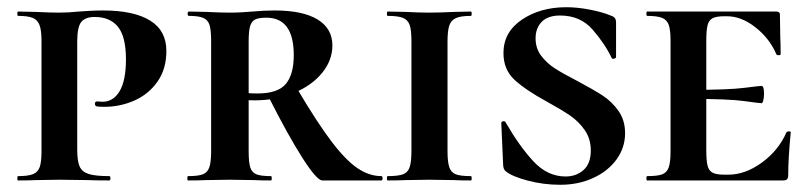

<svg xmlns="http://www.w3.org/2000/svg" viewBox="-20 -500 2247 532"><path d="M283 -12Q286 -12 286 -6Q286 0 283 0Q245 0 224 -1L145 -2L80 -1Q62 0 30 0Q28 0 28 -6Q28 -12 30 -12Q58 -12 71.5 -17.5Q85 -23 90 -37Q95 -51 95 -81V-387Q95 -416 89.5 -430.5Q84 -445 70.5 -450.5Q57 -456 30 -456Q28 -456 28 -462Q28 -468 30 -468L79 -467Q121 -465 144 -465Q170 -465 198 -468Q209 -469 229.5 -470Q250 -471 265 -471Q351 -471 396 -443Q441 -415 441 -359Q441 -309 416.5 -274Q392 -239 352.5 -221.5Q313 -204 269 -204Q250 -204 246 -206Q243 -208 243 -213Q243 -219 250 -219L264 -218Q294 -218 311.5 -247.5Q329 -277 329 -336Q329 -398 307 -425.5Q285 -453 242 -453Q217 -453 205.5 -439.5Q194 -426 194 -385V-85Q194 -54 200.5 -39Q207 -24 225.5 -18Q244 -12 283 -12Z M731 0Q701 0 684 -1L616 -2L551 -1Q533 0 501 0Q499 0 499 -6Q499 -12 501 -12Q529 -12 542 -17Q555 -22 560 -36.5Q565 -51 565 -81V-387Q565 -417 560.5 -431Q556 -445 543 -450.5Q530 -456 503 -456Q500 -456 500 -462Q500 -468 503 -468L552 -467Q592 -465 616 -465Q635 -465 651 -466Q667 -467 679 -468Q712 -471 741 -471Q819 -471 860 -446Q901 -421 901 -374Q901 -333 872.5 -298Q844 -263 794.5 -242.5Q745 -222 686 -222Q654 -222 631 -226L630 -248Q655 -241 693 -241Q750 -241 772 -267.5Q794 -294 794 -347Q794 -451 718 -451Q697 -451 687 -446Q677 -441 673 -427.5Q669 -414 669 -385V-81Q669 -50 673.5 -36Q678 -22 690.5 -17Q703 -12 731 -12Q733 -12 733 -6Q733 0 731 0ZM1037 0H873Q858 0 818 -62.5Q778 -125 724 -232L804 -253Q859 -160 898.5 -108Q938 -56 970.5 -34Q1003 -12 1037 -12Q1040 -12 1040 -6Q1040 0 1037 0Z M1285 -12Q1287 -12 1287 -6Q1287 0 1285 0Q1254 0 1237 -1L1169 -2L1104 -1Q1086 0 1054 0Q1052 0 1052 -6Q1052 -12 1054 -12Q1083 -12 1096.5 -17Q1110 -22 1115 -36.5Q1120 -51 1120 -81V-387Q1120 -417 1115 -431Q1110 -445 1096.5 -450.5Q1083 -456 1054 -456Q1052 -456 1052 -462Q1052 -468 1054 -468L1104 -467Q1144 -465 1169 -465Q1196 -465 1238 -467L1285 -468Q1287 -468 1287 -462Q1287 -456 1285 -456Q1257 -456 1243.5 -450Q1230 -444 1225 -429.5Q1220 -415 1220 -385V-81Q1220 -51 1225 -36.5Q1230 -22 1243 -17Q1256 -12 1285 -12Z M1579 -276Q1624 -252 1649.5 -235.5Q1675 -219 1693.5 -193Q1712 -167 1712 -131Q1712 -91 1688.5 -58.5Q1665 -26 1624 -7Q1583 12 1532 12Q1486 12 1442.5 0.5Q1399 -11 1382 -25Q1374 -30 1374 -46L1369 -159Q1369 -163 1374 -164Q1379 -165 1381 -161Q1419 -95 1458 -53Q1497 -11 1547 -11Q1577 -11 1597 -29Q1617 -47 1617 -83Q1617 -115 1600.5 -139Q1584 -163 1560 -179.5Q1536 -196 1496 -218Q1437 -250 1406 -278.5Q1375 -307 1375 -353Q1375 -411 1426 -445.5Q1477 -480 1549 -480Q1581 -480 1616 -473Q1651 -466 1672 -457Q1681 -454 1684 -449.5Q1687 -445 1687 -437V-342Q1687 -339 1682 -337.5Q1677 -336 1675 -339Q1656 -379 1622 -418Q1588 -457 1532 -457Q1498 -457 1481 -439.5Q1464 -422 1464 -394Q1464 -366 1479.5 -345.5Q1495 -325 1517.5 -310.5Q1540 -296 1579 -276Z M1773 -12Q1802 -12 1815 -17Q1828 -22 1833 -36.5Q1838 -51 1838 -81V-387Q1838 -417 1833 -431Q1828 -445 1814.5 -450.5Q1801 -456 1773 -456Q1771 -456 1771 -462Q1771 -468 1773 -468H2131Q2141 -468 2141 -460L2142 -398Q2143 -379 2143 -350Q2143 -347 2137.5 -347Q2132 -347 2131 -350Q2112 -394 2073 -424.5Q2034 -455 1994 -455H1987Q1965 -455 1954.5 -449.5Q1944 -444 1940.5 -430Q1937 -416 1937 -386V-85Q1937 -55 1940.5 -41Q1944 -27 1954.5 -21.5Q1965 -16 1987 -16H1998Q2045 -16 2091 -49.5Q2137 -83 2159 -133Q2161 -136 2166 -136Q2171 -136 2171 -133Q2164 -61 2164 -15Q2164 -7 2161 -3.5Q2158 0 2149 0H1773Q1771 0 1771 -6Q1771 -12 1773 -12ZM1893 -226V-251Q1998 -251 2041.5 -256.5Q2085 -262 2090 -262Q2097 -262 2097 -240Q2097 -230 2095 -222Q2093 -214 2090 -214Q2085 -214 2041.5 -220Q1998 -226 1893 -226Z"/></svg>

Font: Cormorant SC
Style: Bold
Weight: 700
Designer: Christian Thalmann (Catharsis Fonts)
Foundry: Catharsis Fonts
Version: Version 4.000